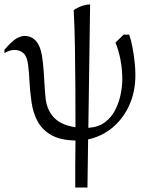

<svg xmlns="http://www.w3.org/2000/svg" viewBox="-31 -622 678 865"><path d="M308 223Q308 176 308 122.5Q308 69 309 11Q243 10 202 -12.5Q161 -35 139.5 -73.5Q118 -112 111 -162Q104 -211 102 -253Q100 -295 96 -327Q92 -365 76 -381Q60 -397 34 -397Q13 -397 -11 -383V-398Q25 -439 44.5 -449.5Q64 -460 80 -460Q114 -460 135 -432.5Q156 -405 162 -342Q166 -307 168 -267Q170 -227 174 -183Q179 -128 211.5 -93Q244 -58 309 -49Q309 -141 308.5 -234.5Q308 -328 306.5 -415.5Q305 -503 301 -576Q309 -582 321 -588Q333 -594 347 -598Q361 -602 375 -602L367 -46Q412 -49 441.5 -71Q471 -93 488 -126.5Q505 -160 512.5 -196.5Q520 -233 520 -265Q520 -310 511.5 -354Q503 -398 489 -430L526 -466H551Q560 -440 566 -408Q572 -376 575.5 -343.5Q579 -311 579 -284Q579 -208 551 -147Q523 -86 475 -46.5Q427 -7 366 6L363 223Z"/></svg>

Font: Ancizar Serif Light
Style: Regular
Weight: 300
Designer: Cesar Puertas, Viviana Monsalve, Julian Moncada, Julian Prieto, Jose Castro, Felipe Aragon, Mariel Hernandez, Sara Alarc
Version: Version 8.100